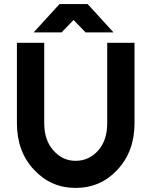

<svg xmlns="http://www.w3.org/2000/svg" viewBox="-20 -910 743 942"><path d="M145 -751H282L341 -812L400 -751H537L410 -890H272ZM63 -700V-306Q63 -166 147 -77Q230 12 351 12Q473 12 556 -77Q598 -122 619 -179Q640 -236 640 -306V-700H506V-306Q506 -222 462 -172Q417 -121 351 -121Q286 -121 242 -172Q197 -222 197 -306V-700Z"/></svg>

Font: Unageo
Style: Bold
Weight: 700
Designer: Richard Sepsi
Foundry: Richard Sepsi
Version: Version 2.000